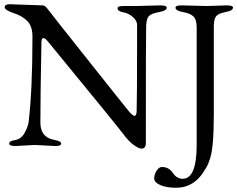

<svg xmlns="http://www.w3.org/2000/svg" viewBox="-20 -678 1110 898"><path d="M1069.8 -642.1Q1069.3 -627.9 1035.2 -621.6Q1001 -615.2 990.2 -601.1Q979.5 -586.9 980 -550.8V-142.1Q980 9.8 962.9 62Q953.1 91.8 947.3 101.6Q941.4 111.3 926.8 133.8Q880.9 199.7 804.2 200.2Q758.3 200.2 729.5 187.5Q701.2 174.8 701.2 156.2Q701.2 137.7 712.4 120.6Q724.1 103 736.8 103Q770 103 788.1 130.4Q806.2 157.7 834 158.2Q899.9 158.2 899.9 0V-550.8Q899.9 -585 885.7 -600.1Q871.1 -615.2 835.9 -621.6Q800.8 -627.9 800.8 -642.1Q800.8 -653.3 830.1 -652.8L946.8 -649.9L1041 -652.8Q1069.8 -652.8 1069.8 -642.1ZM609.4 -136.2Q617.7 -136.2 619.1 -157.2Q621.1 -221.2 621.1 -477.1V-564Q620.1 -582 600.6 -599.1Q581.1 -616.2 555.7 -620.6Q530.3 -625 529.8 -639.2Q529.8 -650.4 559.1 -649.9H616.2L731 -652.8Q759.8 -652.8 759.8 -642.1Q759.8 -627.9 724.6 -621.6Q689.5 -615.2 677.7 -604Q665 -592.8 663.6 -556.6Q662.1 -520.5 662.1 -7.8Q662.1 17.1 641.1 17.1Q629.9 17.1 606 0.5Q582 -16.6 557.6 -49.8Q533.2 -83 204.1 -483.9Q190.9 -500 182.6 -500Q174.3 -500 173.8 -479Q168.9 -231 168.9 -104Q168.9 -36.1 232.9 -23.9Q266.1 -18.1 266.1 -6.3Q266.1 5.4 236.8 4.9L143.1 0L51.8 4.9Q22.9 4.9 22.9 -6.8Q22.9 -18.6 51.3 -22.9Q80.1 -28.3 95.7 -57.6Q111.3 -86.9 113.8 -106.9Q131.8 -256.8 131.8 -506.8Q131.8 -555.7 107.4 -580.1Q83 -604.5 42.5 -617.2Q2 -630.9 2 -644.5Q2 -658.2 24.9 -658.2L179.2 -652.8Q190.4 -653.3 203.1 -635.7Q215.8 -618.2 390.6 -398.4Q564.9 -178.7 583 -157.2Q601.1 -135.7 609.4 -136.2Z"/></svg>

Font: EBGaramond
Style: Regular
Weight: 400
Version: Version 000.012g